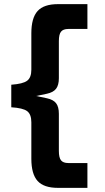

<svg xmlns="http://www.w3.org/2000/svg" viewBox="-20 -818 508 928"><path d="M260 90Q192 90 161.8 56.8Q131.5 23.5 131.5 -51V-227Q131.5 -265.5 111.2 -280.8Q91 -296 34.5 -299.5V-408.5Q91 -412.5 111.2 -427.8Q131.5 -443 131.5 -481V-657Q131.5 -731.5 161.8 -764.8Q192 -798 260 -798H402.5V-678H310Q285.5 -678 275 -665Q264.5 -652 264.5 -619.5V-440Q264.5 -406.5 251 -389Q237.5 -371.5 207 -365L154.5 -354L207 -343Q237.5 -336.5 251 -319.2Q264.5 -302 264.5 -268V-88.5Q264.5 -56 275 -43Q285.5 -30 310 -30H402.5V90Z"/></svg>

Font: Spline Sans
Style: Regular
Weight: 400
Designer: Eben Sorkin, Mirko Velimirovic
Foundry: Sorkin Type
Version: Version 1.001